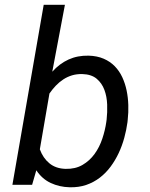

<svg xmlns="http://www.w3.org/2000/svg" viewBox="-20 -770 627 800"><path d="M511.2 -261.2Q506.8 -228.5 497.8 -195.6Q488.8 -162.6 474.6 -132.3Q460.4 -102.1 440.9 -75.7Q421.4 -49.3 396 -29.8Q370.6 -10.3 339.4 0.5Q308.1 11.2 270.5 10.3Q227.5 9.3 191.4 -7.6Q155.3 -24.4 131.3 -60.5L113.8 0H31.7L162.1 -750H250.5L197.8 -471.2Q228 -504.9 265.6 -522Q303.2 -539.1 349.1 -538.1Q384.8 -537.1 411.9 -525.4Q439 -513.7 458.3 -493.9Q477.5 -474.1 489.5 -448.2Q501.5 -422.4 507.6 -392.8Q513.7 -363.3 514.6 -332.3Q515.6 -301.3 512.2 -271.5ZM424.3 -272Q427.7 -301.8 426.5 -334.7Q425.3 -367.7 415 -395.5Q404.8 -423.3 382.8 -441.9Q360.8 -460.4 322.8 -461.4Q299.8 -461.9 280.3 -456.1Q260.7 -450.2 243.9 -439.2Q227.1 -428.2 212.6 -413.1Q198.2 -397.9 186 -380.4L146 -147.9Q159.2 -111.3 186 -89.4Q212.9 -67.4 253.4 -66.4Q293.9 -65.4 323.7 -82.8Q353.5 -100.1 374 -128.4Q394.5 -156.7 406.2 -191.9Q418 -227.1 422.9 -261.7Z"/></svg>

Font: Roboto Mono
Style: Italic
Weight: 400
Designer: Google
Version: Version 2.000985; 2015; ttfautohint (v1.3)